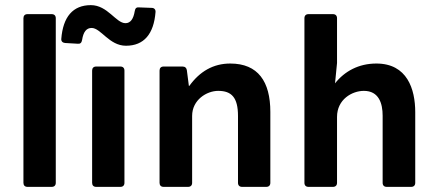

<svg xmlns="http://www.w3.org/2000/svg" viewBox="-20 -728 1700 748"><path d="M86.9 0H181.6C191.4 0 197.3 -5.9 197.3 -15.6V-657.2C197.3 -667 191.4 -672.9 181.6 -672.9H86.9C77.1 -672.9 71.3 -667 71.3 -657.2V-15.6C71.3 -5.9 77.1 0 86.9 0Z M336.9 -619.1C373 -619.1 405.3 -549.8 470.7 -549.8C541 -549.8 579.1 -595.7 585.9 -680.7C586.9 -690.4 581.1 -697.3 571.3 -697.3L521.5 -699.2C510.7 -700.2 506.8 -695.3 504.9 -684.6C500 -654.3 488.3 -637.7 468.8 -637.7C431.6 -637.7 399.4 -708 334 -708C263.7 -708 225.6 -662.1 218.8 -577.1C217.8 -567.4 223.6 -561.5 233.4 -560.5L283.2 -557.6C293 -556.6 297.9 -561.5 299.8 -572.3C304.7 -603.5 316.4 -619.1 336.9 -619.1ZM338.9 -453.1V-15.6C338.9 -5.9 344.7 0 354.5 0H449.2C459 0 464.8 -5.9 464.8 -15.6V-453.1C464.8 -462.9 459 -468.8 449.2 -468.8H354.5C344.7 -468.8 338.9 -462.9 338.9 -453.1Z M877 -480.5C810.5 -480.5 757.8 -449.2 717.8 -393.6H715.8L708 -454.1C707 -462.9 701.2 -468.8 691.4 -468.8H617.2C607.4 -468.8 601.6 -462.9 601.6 -453.1V-15.6C601.6 -5.9 607.4 0 617.2 0H712.9C722.7 0 728.5 -5.9 728.5 -15.6V-276.4C728.5 -338.9 785.2 -374 830.1 -374C881.8 -374 907.2 -348.6 907.2 -276.4V-15.6C907.2 -5.9 913.1 0 922.9 0H1017.6C1027.3 0 1033.2 -5.9 1033.2 -15.6V-292C1033.2 -410.2 985.4 -480.5 877 -480.5Z M1446.3 -480.5C1377 -480.5 1322.3 -450.2 1285.2 -403.3L1293 -482.4V-657.2C1293 -667 1287.1 -672.9 1277.3 -672.9H1181.6C1171.9 -672.9 1166 -667 1166 -657.2V-15.6C1166 -5.9 1171.9 0 1181.6 0H1277.3C1287.1 0 1293 -5.9 1293 -15.6V-272.5C1293 -340.8 1351.6 -374 1397.5 -374C1456.1 -374 1470.7 -325.2 1470.7 -277.3V-15.6C1470.7 -5.9 1476.6 0 1486.3 0H1582C1591.8 0 1597.7 -5.9 1597.7 -15.6V-291C1597.7 -380.9 1566.4 -480.5 1446.3 -480.5Z"/></svg>

Font: Ed Sans Neue SemiBold
Style: Regular
Weight: 600
Designer: Stephen Hutchings
Version: Version 1.004;PS 001.004;hotconv 1.0.88;makeotf.lib2.5.64775